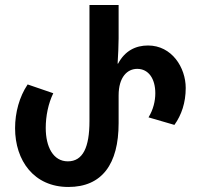

<svg xmlns="http://www.w3.org/2000/svg" viewBox="-20 -734 791 764"><path d="M252 10C386 10 452 -81 452 -244V-354C452 -428 487 -460 526 -460C571 -460 598 -421 598 -363C598 -332 590 -298 571 -267L674 -237C702 -276 719 -325 719 -384C719 -465 664 -553 569 -553C520 -553 477 -532 450 -481H448C450 -514 452 -554 452 -581V-714H336V-252C336 -148 310 -92 250 -92C192 -92 162 -149 162 -225C162 -272 172 -322 192 -363L90 -398C57 -349 40 -286 40 -224C40 -95 115 10 252 10Z"/></svg>

Font: Noto Sans Georgian ExtraCondensed SemiBold
Style: Regular
Weight: 600
Width: 2
Designer: Monotype Design Team, Akaki Razmadze
Foundry: Google LLC
Version: Version 2.005